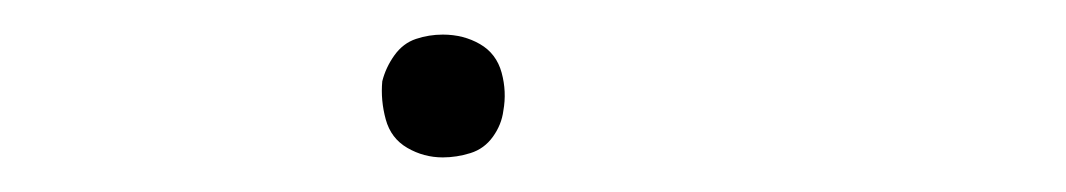

<svg xmlns="http://www.w3.org/2000/svg" viewBox="-20 -83 616 111"><path d="M236 8Q244 8 252 5.5Q260 3 265 -4Q270 -11 271 -19Q273 -30 270 -41Q267 -52 257.5 -57.5Q248 -63 236 -63Q228 -63 220.5 -60.5Q213 -58 208 -51Q203 -44 201 -36Q200 -25 203 -14Q206 -3 215.5 2.5Q225 8 236 8Z"/></svg>

Font: Iosevka Sparkle Thin
Style: Italic
Weight: 100
Italic angle: -9°
Designer: Belleve Invis
Foundry: Belleve Invis
Version: Version 4.5.0; ttfautohint (v1.8.3)